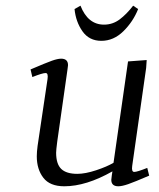

<svg xmlns="http://www.w3.org/2000/svg" viewBox="-20 -651 560 678"><path d="M87.9 -405.8Q142.6 -429.2 163.1 -436.5Q183.6 -443.8 195.8 -443.8Q220.2 -443.8 220.2 -420.9Q220.2 -419.4 219.7 -416.7Q219.2 -414.1 218.8 -409.4Q218.3 -404.8 217.8 -401.9L182.1 -150.9Q178.2 -120.6 178.2 -111.8Q178.2 -71.8 196.3 -54.4Q214.4 -37.1 252.9 -37.1Q281.2 -37.1 319.6 -49.8Q357.9 -62.5 380.9 -76.2L432.1 -434.1L498 -439L496.1 -411.1L446.8 -64.9Q443.8 -43.9 454.1 -43.9Q464.4 -43.9 500 -58.1L506.8 -30.8Q454.6 -8.3 432.6 -0.7Q410.6 6.8 397.9 6.8Q373 6.8 373 -16.1Q373 -19.5 375 -33.2L377 -45.9Q284.2 6.8 207 6.8Q156.2 6.8 133.1 -23.2Q109.9 -53.2 109.9 -99.1Q109.9 -114.7 112.8 -136.2L147.9 -372.1Q150.9 -393.1 141.1 -393.1Q129.9 -393.1 94.2 -378.9ZM243.2 -619.1 264.2 -630.9Q290.5 -564 347.2 -564Q377.9 -564 402.6 -582.5Q427.2 -601.1 450.2 -630.9L467.8 -619.1Q450.2 -574.7 415.8 -540.8Q381.3 -506.8 337.9 -506.8Q294.9 -506.8 271.2 -540.5Q247.6 -574.2 243.2 -619.1Z"/></svg>

Font: Dehuti Alt
Style: Italic
Weight: 400
Version: Version 1.2